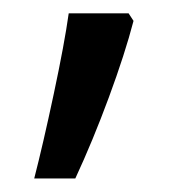

<svg xmlns="http://www.w3.org/2000/svg" viewBox="-20 -136 285 285"><path d="M170.9 -116.2 178.2 -105Q165.5 -56.2 141.6 8.5Q117.7 73.2 91.8 128.9H30.8Q43.9 78.1 59.8 3.4Q75.7 -71.3 82 -116.2Z"/></svg>

Font: f06252833
Style: Regular
Weight: 400
Foundry: Ascender Corporation
Version: Version 1.10